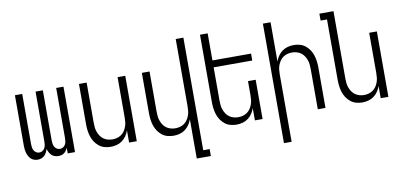

<svg xmlns="http://www.w3.org/2000/svg" viewBox="-83 -1011 3166 1503"><g transform="rotate(-10 1500.0 -260.0)"><path d="M146 8Q131 8 117 3Q103 -2 92.5 -12Q82 -22 75 -35Q68 -48 64 -62.5Q60 -77 58.5 -91.5Q57 -106 57 -121V-520H115V-121Q115 -108 117 -95Q119 -82 125.5 -70.5Q132 -59 143.5 -52Q155 -45 168 -45Q181 -45 192.5 -52Q204 -59 210.5 -70.5Q217 -82 219 -95Q221 -108 221 -121V-520H279V-121Q279 -108 281 -95Q283 -82 289.5 -70.5Q296 -59 307.5 -52Q319 -45 332 -45Q345 -45 356.5 -52Q368 -59 374.5 -70.5Q381 -82 383 -95Q385 -108 385 -121V-520H443V0H385V-44Q380 -33 373 -23Q366 -13 356 -5.5Q346 2 334 5Q322 8 310 8Q295 8 281 3Q267 -2 256.5 -12Q246 -22 239 -35.5Q232 -49 228 -63Q224 -49 217 -35.5Q210 -22 199.5 -12Q189 -2 175 3Q161 8 146 8Z M727 8Q702 8 678 1.5Q654 -5 634.5 -20.5Q615 -36 601 -57Q587 -78 579.5 -102Q572 -126 569 -150.5Q566 -175 566 -200V-520H627V-200Q627 -181 629 -162.5Q631 -144 637.5 -126.5Q644 -109 654.5 -93.5Q665 -78 680 -67.5Q695 -57 713 -52Q731 -47 750 -47Q769 -47 787 -52Q805 -57 820 -67.5Q835 -78 845.5 -93.5Q856 -109 862.5 -126.5Q869 -144 871 -162.5Q873 -181 873 -200V-520H934V0H873V-97Q865 -74 851.5 -54Q838 -34 818.5 -19.5Q799 -5 775 1.5Q751 8 727 8Z M1373 215V-97Q1365 -74 1351.5 -54Q1338 -34 1318.5 -19.5Q1299 -5 1275 1.5Q1251 8 1227 8Q1202 8 1178 1.5Q1154 -5 1134.5 -20.5Q1115 -36 1101 -57Q1087 -78 1079.5 -102Q1072 -126 1069 -150.5Q1066 -175 1066 -200V-520H1127V-200Q1127 -181 1129 -162.5Q1131 -144 1137.5 -126.5Q1144 -109 1154.5 -93.5Q1165 -78 1180 -67.5Q1195 -57 1213 -52Q1231 -47 1250 -47Q1269 -47 1287 -52Q1305 -57 1320 -67.5Q1335 -78 1345.5 -93.5Q1356 -109 1362.5 -126.5Q1369 -144 1371 -162.5Q1373 -181 1373 -200V-735H1434V160H1485V215Z M1727 8Q1702 8 1678 1.5Q1654 -5 1634.5 -20.5Q1615 -36 1601 -57Q1587 -78 1579.5 -102Q1572 -126 1569 -150.5Q1566 -175 1566 -200V-735H1627V-520H1934V-465H1627V-200Q1627 -181 1629 -162.5Q1631 -144 1637.5 -126.5Q1644 -109 1654.5 -93.5Q1665 -78 1680 -67.5Q1695 -57 1713 -52Q1731 -47 1750 -47Q1769 -47 1787 -52Q1805 -57 1820 -67.5Q1835 -78 1845.5 -93.5Q1856 -109 1862.5 -126.5Q1869 -144 1871 -162.5Q1873 -181 1873 -200V-312H1934V0H1873V-97Q1865 -74 1851.5 -54Q1838 -34 1818.5 -19.5Q1799 -5 1775 1.5Q1751 8 1727 8Z M2066 215V-735H2127V-423Q2135 -446 2148.5 -466Q2162 -486 2181.5 -500.5Q2201 -515 2225 -521.5Q2249 -528 2273 -528Q2298 -528 2322 -521.5Q2346 -515 2365.5 -499.5Q2385 -484 2399 -463Q2413 -442 2420.5 -418Q2428 -394 2431 -369.5Q2434 -345 2434 -320V0H2373V-320Q2373 -339 2371 -357.5Q2369 -376 2362.5 -393.5Q2356 -411 2345.5 -426.5Q2335 -442 2320 -452.5Q2305 -463 2287 -468Q2269 -473 2250 -473Q2231 -473 2213 -468Q2195 -463 2180 -452.5Q2165 -442 2154.5 -426.5Q2144 -411 2137.5 -393.5Q2131 -376 2129 -357.5Q2127 -339 2127 -320V215Z M2727 8Q2702 8 2678 1.5Q2654 -5 2634.5 -20.5Q2615 -36 2601 -57Q2587 -78 2579.5 -102Q2572 -126 2569 -150.5Q2566 -175 2566 -200V-680H2515V-735H2627V-200Q2627 -181 2629 -162.5Q2631 -144 2637.5 -126.5Q2644 -109 2654.5 -93.5Q2665 -78 2680 -67.5Q2695 -57 2713 -52Q2731 -47 2750 -47Q2769 -47 2787 -52Q2805 -57 2820 -67.5Q2835 -78 2845.5 -93.5Q2856 -109 2862.5 -126.5Q2869 -144 2871 -162.5Q2873 -181 2873 -200V-520H2934V0H2873V-97Q2865 -74 2851.5 -54Q2838 -34 2818.5 -19.5Q2799 -5 2775 1.5Q2751 8 2727 8Z"/></g></svg>

Font: Iosevka Term Curly Light
Style: Regular
Weight: 300
Designer: Belleve Invis
Foundry: Belleve Invis
Version: Version 32.3.0